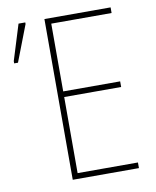

<svg xmlns="http://www.w3.org/2000/svg" viewBox="-81 -777 682 840"><g transform="rotate(-10 260.0 -357.0)"><path d="M468 0V-25H200V-363H453V-388H200V-689H468V-714H174V0ZM10 -546H27L89 -707V-714H59L10 -556Z"/></g></svg>

Font: Noto Sans Condensed Thin
Style: Regular
Weight: 100
Width: 3
Designer: Monotype Design Team
Foundry: Monotype Imaging Inc.
Version: Version 2.013